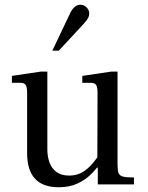

<svg xmlns="http://www.w3.org/2000/svg" viewBox="-20 -775 623 807"><path d="M227 12Q160 12 127 -24Q94 -60 94 -131V-383Q94 -409 88 -418Q82 -427 64 -427H30V-456L151 -474H179V-147Q179 -117 188 -92Q197 -67 217.5 -52Q238 -37 271 -37Q303 -37 327 -51.5Q351 -66 370 -89Q389 -112 404 -135V-93Q388 -68 363.5 -43.5Q339 -19 305.5 -3.5Q272 12 227 12ZM391 0V-70H389L390 -383Q390 -409 384 -418Q378 -427 360 -427H326V-456L447 -474H474V-83Q474 -60 478 -48.5Q482 -37 496.5 -33Q511 -29 543 -29V0ZM200 -562 276 -722Q285 -739 295 -747Q305 -755 318 -755Q333 -755 344 -744Q355 -733 355 -718Q355 -708 350.5 -699.5Q346 -691 331 -674L227 -562Z"/></svg>

Font: Frank Ruhl Libre
Style: Regular
Weight: 400
Designer: Yanek Iontef
Foundry: Fontef
Version: Version 6.004